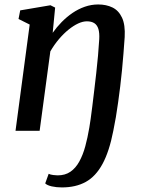

<svg xmlns="http://www.w3.org/2000/svg" viewBox="-20 -586 649 860"><path d="M257 253.5Q232.5 253.5 211.8 248.8Q191 244 182.5 235.5L198 192.5Q206 196.5 218.8 198Q231.5 199.5 238 199.5Q272 199.5 295.5 183.2Q319 167 335.2 137.5Q351.5 108 362 69.2Q372.5 30.5 380 -14Q382.5 -28 386 -52.8Q389.5 -77.5 393.5 -110.2Q397.5 -143 402 -180.5Q406.5 -218 411 -257.5Q415.5 -297 419 -336.2Q422.5 -375.5 424.5 -410.5Q426 -438.5 420.8 -456Q415.5 -473.5 402.8 -482Q390 -490.5 369 -490.5Q351 -490.5 330 -480.8Q309 -471 287 -453.2Q265 -435.5 244 -410.8Q223 -386 205.5 -356L157.5 0H49.5L113 -476L63 -501L70.5 -539.5L206 -562.5L227 -552L216 -439Q233.5 -464 256 -487Q278.5 -510 304.5 -527.8Q330.5 -545.5 359.8 -555.8Q389 -566 420 -566Q456 -566 483.8 -552.5Q511.5 -539 526.5 -507Q541.5 -475 538.5 -420Q536 -383 533 -346Q530 -309 526.5 -272Q523 -235 518.5 -199Q514 -163 509.2 -128.2Q504.5 -93.5 499 -61.2Q493.5 -29 487.5 0Q469.5 92.5 439.2 148.2Q409 204 364.2 228.8Q319.5 253.5 257 253.5Z"/></svg>

Font: Merriweather 20pt Medium
Style: Italic
Weight: 500
Italic angle: -7.8°
Version: Version 2.101